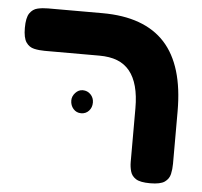

<svg xmlns="http://www.w3.org/2000/svg" viewBox="-46 -633 727 690"><g transform="rotate(5 317.0 -288.0)"><path d="M520 9Q484 9 468.5 -1Q453 -11 448.5 -27.5Q444 -44 444 -61V-255Q444 -300 435 -333.5Q426 -367 408 -389Q390 -411 363 -421.5Q336 -432 298 -432H101Q81 -432 63 -436Q45 -440 34 -456Q23 -472 23 -508Q23 -545 34 -561Q45 -577 62.5 -581Q80 -585 100 -585H296Q372 -585 428.5 -564.5Q485 -544 522 -503.5Q559 -463 577.5 -401.5Q596 -340 596 -257V-68Q596 -48 592 -30.5Q588 -13 572.5 -2Q557 9 520 9ZM251 -220Q234 -220 223 -232.5Q212 -245 212 -263Q212 -278 223.5 -290.5Q235 -303 250 -303Q267 -303 278.5 -291Q290 -279 290 -262Q290 -244 279 -232Q268 -220 251 -220Z"/></g></svg>

Font: Fredoka SemiExpanded SemiBold
Style: Regular
Weight: 600
Width: 6
Designer: Ben Nathan
Foundry: Milena B. Brandão, Ben Nathan
Version: Version 2.001